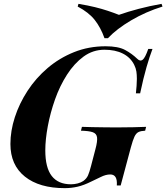

<svg xmlns="http://www.w3.org/2000/svg" viewBox="-20 -962 863 996"><path d="M348 -6Q366 -6 383 -10.5Q400 -15 412 -23Q429 -35 436.5 -52Q444 -69 452 -100L475 -188Q486 -229 483.5 -249Q481 -269 461.5 -276Q442 -283 400 -284L405 -304Q427 -303 458 -302.5Q489 -302 523 -301.5Q557 -301 585 -301Q632 -301 672.5 -302Q713 -303 738 -304L733 -284Q711 -283 698.5 -277Q686 -271 677.5 -253Q669 -235 659 -198L606 0H586Q588 -29 579.5 -43Q571 -57 552 -57Q529 -57 503 -44Q477 -31 453 -20Q415 -1 382.5 6.5Q350 14 316 14Q184 14 109 -46Q34 -106 34 -215Q34 -283 57 -354Q80 -425 123 -491Q166 -557 227 -609Q288 -661 364 -691.5Q440 -722 528 -722Q593 -722 628.5 -703Q664 -684 692 -657Q707 -642 720 -652Q733 -662 749 -708H771Q756 -669 740 -613.5Q724 -558 707 -478H685Q687 -498 688.5 -516.5Q690 -535 690 -553Q690 -574 687.5 -591Q685 -608 676 -626Q657 -664 617.5 -684Q578 -704 522 -704Q462 -704 413.5 -668.5Q365 -633 327.5 -574.5Q290 -516 265.5 -446.5Q241 -377 228 -307.5Q215 -238 215 -182Q215 -92 248.5 -49Q282 -6 348 -6ZM597 -885Q642 -901 699 -916Q756 -931 818 -942L823 -928Q736 -901 660.5 -856.5Q585 -812 540 -764H522Q502 -820 471 -859Q440 -898 383 -928L387 -942Q436 -934 472.5 -925Q509 -916 539 -906Q569 -896 597 -885Z"/></svg>

Font: Playfair Display ExtraBold
Style: Italic
Weight: 800
Italic angle: -14°
Designer: Claus Eggers Sørensen
Foundry: Claus Eggers Sørensen
Version: Version 1.203